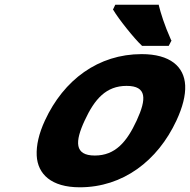

<svg xmlns="http://www.w3.org/2000/svg" viewBox="-20 -786 807 816"><path d="M561 -274C519 -183 470 -125 383 -125C296 -125 298 -184 340 -274C382 -365 431 -421 518 -421C605 -421 603 -365 561 -274ZM136 -125C140 -46 198 10 319 10C502 10 650 -102 730 -274C756 -330 769 -380 767 -423C763 -503 703 -556 582 -556C398 -556 251 -447 171 -274C145 -218 134 -168 136 -125ZM583 -591H697L709 -614L707 -616C678 -681 663 -731 655 -763V-766H470L460 -745L462 -743C482 -708 552 -620 583 -592Z"/></svg>

Font: Passageway
Style: BdSuIt
Weight: 700
Foundry: Ascender Corporation
Version: Version 1.11